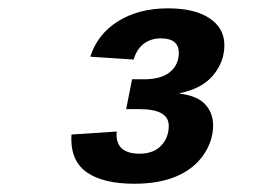

<svg xmlns="http://www.w3.org/2000/svg" viewBox="-20 -714 640 465"><path d="M305.7 -269Q231.4 -269 192.1 -295.4Q152.8 -321.8 152.8 -376.5Q152.8 -385.3 153.3 -388.2L262.7 -395.5L262.2 -388.7Q262.2 -341.8 317.9 -341.8Q351.6 -341.8 370.1 -361.1Q388.7 -380.4 388.7 -409.2Q388.7 -449.7 317.9 -449.7H285.6L299.8 -522H329.1Q370.1 -522 391.4 -539.3Q412.6 -556.6 413.1 -585.4Q413.1 -621.1 369.6 -621.1Q345.7 -621.1 328.4 -608.2Q311 -595.2 303.7 -569.8L198.7 -576.7Q216.3 -631.8 266.4 -662.8Q316.4 -693.8 386.7 -693.8Q451.2 -693.8 487.3 -669.9Q523.4 -646 523.4 -604.5Q523.4 -564 496.1 -531.5Q468.8 -499 415 -488.3V-487.3Q458.5 -481.9 477.3 -460.9Q496.1 -439.9 496.1 -410.6Q496.1 -372.6 472.9 -338.9Q449.7 -305.2 407.5 -287.1Q365.2 -269 305.7 -269Z"/></svg>

Font: Liberation Mono
Style: Bold Italic
Weight: 700
Italic angle: -12°
Monospace: yes
Designer: Steve Matteson
Foundry: Ascender Corporation
Version: Version 2.1.5